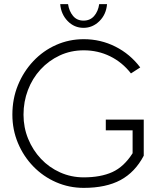

<svg xmlns="http://www.w3.org/2000/svg" viewBox="-20 -900 757 931"><path d="M386 11Q315 11 252 -16.5Q189 -44 141.5 -93Q94 -142 67 -206.5Q40 -271 40 -344Q40 -421 67 -487Q94 -553 141.5 -603.5Q189 -654 252 -682Q315 -710 386 -710Q468 -710 539.5 -674Q611 -638 660 -573L615 -544Q573 -598 514 -627Q455 -656 386 -656Q323 -656 269.5 -631Q216 -606 176.5 -563Q137 -520 115.5 -463.5Q94 -407 94 -344Q94 -282 116.5 -227Q139 -172 178.5 -130Q218 -88 271.5 -64Q325 -40 386 -40Q468 -40 524.5 -65.5Q581 -91 623 -157V-268H493V-320H677V-145Q635 -65 564.5 -27Q494 11 386 11ZM385 -765Q340 -765 308 -798Q276 -831 272 -880H310Q315 -846 334 -823Q353 -800 385 -800Q417 -800 436.5 -822.5Q456 -845 461 -880H499Q495 -830 462 -797.5Q429 -765 385 -765Z"/></svg>

Font: Kulim Park ExtraLight
Style: Regular
Weight: 275
Designer: Noponies / Dale Sattler
Foundry: Noponies
Version: Version 1.000; ttfautohint (v1.8.3)